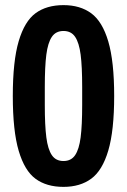

<svg xmlns="http://www.w3.org/2000/svg" viewBox="-20 -718 496 750"><path d="M228 12Q162 12 119 -19.5Q76 -51 53 -129Q30 -207 30 -343Q30 -479 53 -557Q76 -635 119 -666.5Q162 -698 228 -698Q293 -698 336.5 -666Q380 -634 403 -556Q426 -478 426 -343Q426 -208 403 -130Q380 -52 336.5 -20Q293 12 228 12ZM228 -89Q258 -89 273.5 -112Q289 -135 295 -181.5Q301 -228 301 -308V-378Q301 -458 295 -504.5Q289 -551 273.5 -574Q258 -597 228 -597Q198 -597 182.5 -574Q167 -551 161 -504.5Q155 -458 155 -378V-308Q155 -228 161 -181.5Q167 -135 182.5 -112Q198 -89 228 -89Z"/></svg>

Font: AXENEO7
Style: Regular
Weight: 400
Designer: Hector Gatti, Simon Guibord
Foundry: Omnibus-Type, Jean-Christophe Thérien
Version: Version 1.000